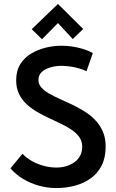

<svg xmlns="http://www.w3.org/2000/svg" viewBox="-20 -942 586 974"><path d="M402 -795 274 -922 141 -794 193 -743 274 -825 349 -744ZM419 -581 451 -673Q427 -686 400 -694Q373 -702 346 -706Q319 -710 291 -710Q253 -710 213 -700.5Q173 -691 138.5 -670.5Q104 -650 83 -616.5Q62 -583 62 -535Q62 -496 76 -466.5Q90 -437 114 -414.5Q138 -392 168 -374.5Q198 -357 229.5 -342.5Q261 -328 291 -313.5Q321 -299 345 -282.5Q369 -266 383 -245.5Q397 -225 397 -198Q397 -171 386 -151Q375 -131 356 -118Q337 -105 314 -98.5Q291 -92 267 -92Q236 -92 204.5 -100Q173 -108 144.5 -123.5Q116 -139 94 -162L33 -88Q62 -55 99.5 -33Q137 -11 179.5 0.5Q222 12 265 12Q315 12 360 0Q405 -12 440.5 -37.5Q476 -63 496 -103Q516 -143 516 -199Q516 -242 501.5 -275Q487 -308 463 -333Q439 -358 408.5 -377Q378 -396 345.5 -411.5Q313 -427 282.5 -440.5Q252 -454 228 -468Q204 -482 189.5 -498.5Q175 -515 175 -536Q175 -557 186.5 -571Q198 -585 216 -593Q234 -601 253.5 -604.5Q273 -608 289 -608Q312 -608 334 -605Q356 -602 377.5 -596Q399 -590 419 -581Z"/></svg>

Font: Advent Pro
Style: Bold
Weight: 700
Designer: VivaRado, Andreas Kalpakidis
Foundry: VivaRado, Andreas Kalpakidis
Version: Version 3.000